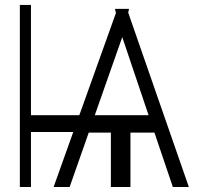

<svg xmlns="http://www.w3.org/2000/svg" viewBox="-20 -747 858 767"><path d="M670.5 0 596.9 -217.3H501.1V0H422.9V-217.3H334.5L258.2 0H194.2L272.7 -219.8H103.7V0H59.3V-727.3H103.7V-286.9H296.9L443.2 -695.3L439.3 -711.6H495.4L492.2 -696.4L734.4 0ZM358.7 -286.9H573.5L468.4 -598.7Z"/></svg>

Font: Inter UI Extra Light
Style: Regular
Weight: 200
Designer: Rasmus Andersson
Foundry: rsms
Version: 3.2;8d6f07862